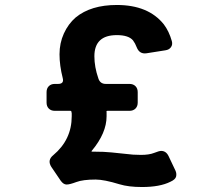

<svg xmlns="http://www.w3.org/2000/svg" viewBox="-20 -736 873 771"><path d="M224 -10 186 -66Q169 -93 194 -113Q268 -175 268 -269V-281L267 -286Q267 -291 262 -291H200Q185 -291 176 -300Q167 -309 167 -324V-366Q167 -381 176 -390Q185 -399 200 -399H213Q238 -399 232 -422Q219 -473 219 -518Q219 -563 236.5 -601.5Q254 -640 284 -666Q345 -716 449 -716Q576 -716 638 -638Q659 -610 670 -571Q674 -557 666.5 -546.5Q659 -536 644 -534L568 -522Q540 -518 529 -546Q523 -562 514 -574Q496 -595 449 -595Q359 -595 359 -510Q359 -467 375 -421Q382 -399 405 -399H500Q515 -399 524 -390Q533 -381 533 -366V-324Q533 -309 524 -300Q515 -291 500 -291H412Q406 -291 408 -286V-269Q408 -202 349 -131Q345 -127 351 -127H356Q399 -127 427 -124L485 -118Q513 -114 546 -114Q579 -114 599 -122Q619 -130 627 -130Q647 -130 657 -109L685 -50Q690 -38 687 -26.5Q684 -15 664 -6Q622 15 550 15Q496 15 460 4Q398 -15 364 -15Q313 -15 286.5 -5Q260 5 247.5 5Q235 5 224 -10Z"/></svg>

Font: Tsunagi Gothic Black
Style: Regular
Weight: 900
Designer: Yoshimichi Ohira
Foundry: Positype
Version: Version 1.001